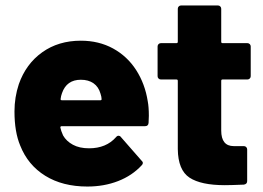

<svg xmlns="http://www.w3.org/2000/svg" viewBox="-20 -675 963 703"><path d="M521 -304Q525 -283 525 -251Q525 -239 524 -225Q523 -213 511 -213H206Q204 -213 202.5 -212Q201 -211 201 -209Q201 -209 201 -208Q203 -197 211 -179Q223 -158 247 -145Q271 -132 306 -132Q369 -132 405 -173Q409 -178 414 -178Q419 -178 422 -174L499 -86Q503 -83 503 -78Q503 -74 499 -70Q464 -32 412.5 -12Q361 8 300 8Q209 8 145.5 -31.5Q82 -71 54 -142Q33 -192 33 -267Q33 -319 49 -367Q75 -441 134.5 -483.5Q194 -526 276 -526Q342 -526 394 -497.5Q446 -469 478.5 -418.5Q511 -368 521 -304ZM276 -383Q224 -383 207 -334Q203 -323 202 -313Q202 -312 202 -311Q202 -308 206 -308H348Q352 -308 352 -312Q352 -320 348 -332Q341 -357 322.5 -370Q304 -383 276 -383Z M898 -396Q898 -391 894.5 -387.5Q891 -384 886 -384H795Q790 -384 790 -379V-197Q790 -140 836 -140H873Q878 -140 881.5 -136.5Q885 -133 885 -128V-12Q885 -1 873 1Q825 3 803 3Q716 3 674 -24.5Q632 -52 631 -129V-379Q631 -384 626 -384H569Q564 -384 560.5 -387.5Q557 -391 557 -396V-505Q557 -510 560.5 -513.5Q564 -517 569 -517H626Q631 -517 631 -522V-643Q631 -648 634.5 -651.5Q638 -655 643 -655H778Q783 -655 786.5 -651.5Q790 -648 790 -643V-522Q790 -517 795 -517H886Q891 -517 894.5 -513.5Q898 -510 898 -505Z"/></svg>

Font: LinhAnh ExtBd
Style: Regular
Weight: 800
Designer: Jeremy Tribby
Foundry: Tribby Type
Version: Version 1.408